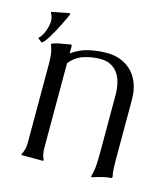

<svg xmlns="http://www.w3.org/2000/svg" viewBox="-98 -596 587 677"><g transform="rotate(15 195.5 -257.5)"><path d="M110.4 -45.4Q110.4 -34.7 112.1 -24.2Q113.8 -13.7 119.1 -3.9V-1Q118.7 -1 117.7 -0.5Q116.7 0 116.2 0H41.5Q41 0 40 -0.5Q39.1 -1 38.6 -1V-3.9Q49.3 -22.5 49.3 -45.4V-335.4Q49.3 -352.5 47.4 -369.9Q45.4 -387.2 38.6 -403.3V-406.2Q54.7 -413.1 71.8 -415.5Q88.9 -418 106 -421.9L108.9 -420.9L110.4 -418.9V-390.1Q138.2 -410.6 170.9 -418.2Q203.6 -425.8 237.3 -425.8Q267.6 -425.8 291.3 -415.5Q314.9 -405.3 331.3 -387.5Q347.7 -369.6 356.2 -344.7Q364.7 -319.8 364.7 -290.5V-65.9Q364.7 -51.3 365.5 -36.6Q366.2 -22 369.6 -7.8Q369.1 -6.3 366.7 -3.9Q349.6 -2.9 332.8 1.5Q315.9 5.9 299.8 11.2L296.4 10.7L295.9 7.8Q302.2 -14.2 303.5 -36.4Q304.7 -58.6 304.7 -81.1V-290.5Q304.7 -311 300.5 -330.6Q296.4 -350.1 286.6 -365.5Q276.9 -380.9 260.7 -390.1Q244.6 -399.4 221.2 -399.4Q189.5 -399.4 160.4 -389.9Q131.3 -380.4 110.4 -354.5ZM9.3 -513.2 10.7 -515.1 72.8 -527.3 75.7 -526.4 76.7 -524.4Q74.7 -519.5 69.8 -508.8Q64.9 -498 58.3 -484.6Q51.8 -471.2 43.9 -456.8Q36.1 -442.4 28.8 -430.4Q21.5 -418.5 14.9 -410.4Q8.3 -402.3 4.4 -401.9Q0.5 -405.3 -3.4 -408Q-7.3 -410.6 -10.7 -414.6Q-4.9 -418.9 0.5 -427.2Q5.9 -435.5 9.5 -445.6Q13.2 -455.6 15.4 -465.3Q17.6 -475.1 17.6 -482.4Q17.6 -490.2 15.6 -497.8Q13.7 -505.4 9.3 -512.2Z"/></g></svg>

Font: CAT Linz
Style: Regular
Weight: 400
Designer: Peter Wiegel
Foundry: Peter Wiegel
Version: Version 1.08